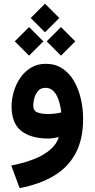

<svg xmlns="http://www.w3.org/2000/svg" viewBox="-20 -737 504 1023"><path d="M219.7 -717.4 143.6 -641.2 219.7 -565 295.9 -641.2ZM304.9 -592.8 228.7 -516.7 304.9 -440.5 381.1 -516.7ZM134.9 -592.8 58.7 -516.7 134.9 -440.5 211.1 -516.7ZM422.8 -103.7Q422.8 -158.7 410.7 -210.9Q398.7 -263 374.2 -305.2Q349.8 -347.4 312.2 -372.2Q274.7 -397 223.3 -397Q178.9 -397 144.9 -376.3Q110.8 -355.6 87.9 -321.9Q65 -288.2 53.4 -248.4Q41.7 -208.5 41.7 -170.1Q41.7 -79.7 93.5 -39.3Q145.3 1.1 236.8 1.1Q249.1 1.1 264.4 -1.1Q279.7 -3.4 293.3 -6.6Q282.2 30.5 248.2 60Q214.1 89.6 161.2 110.7Q108.2 131.7 40 145L84.7 265.4Q189.7 245.3 265.5 200.7Q341.4 156 382.1 81.3Q422.8 6.6 422.8 -103.7ZM235.6 -129.6Q200.7 -129.6 178.9 -138.3Q157.2 -147 157.2 -175Q157.2 -192 162.9 -214Q168.7 -236 182.9 -252.5Q197 -269 222.3 -269Q243.4 -269 258.3 -257.4Q273.1 -245.7 282.9 -226.3Q292.6 -206.9 298.3 -183.9Q304.1 -160.8 306.2 -138Q293.1 -134.6 274.8 -132.1Q256.5 -129.6 235.6 -129.6Z"/></svg>

Font: Vazirmatn NL
Style: Regular
Weight: 400
Designer: Saber Rastikerdar
Foundry: Saber Rastikerdar
Version: Version 33.003